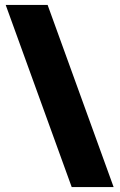

<svg xmlns="http://www.w3.org/2000/svg" viewBox="-20 -744 482 774"><path d="M172 -724 438 10H269L3 -724Z"/></svg>

Font: Noto Sans Symbols Black
Style: Regular
Weight: 900
Version: Version 2.002